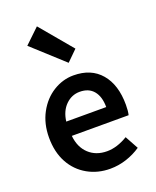

<svg xmlns="http://www.w3.org/2000/svg" viewBox="-166 -1005 905 1115"><g transform="rotate(-20 286.5 -447.5)"><path d="M181 -21Q117 -57 81.5 -122.5Q46 -188 46 -277Q46 -363 82 -429.5Q118 -496 177 -532.5Q236 -569 302 -569Q411 -569 471 -498.5Q531 -428 531 -305Q531 -265 525 -242H174Q181 -170 225 -129Q269 -88 337 -88Q399 -88 465 -128L510 -46Q469 -18 420 -2Q371 14 320 14Q243 14 181 -21ZM304 -467Q254 -467 217 -430.5Q180 -394 172 -331H419Q419 -395 389.5 -431Q360 -467 304 -467ZM110 -822 201 -909 367 -711 302 -647Z"/></g></svg>

Font: Merged Yaku Han JP SemiBold
Style: Regular
Weight: 600
Designer: Ryoko NISHIZUKA 西塚涼子 (kana, bopomofo & ideographs); Paul D. Hunt (Latin, Greek & Cyrillic); Sandoll Communications 산돌커뮤니
Foundry: Adobe
Version: Version 2.004